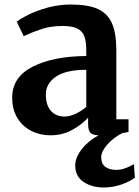

<svg xmlns="http://www.w3.org/2000/svg" viewBox="-20 -588 617 850"><path d="M34 -156Q34 -247 125 -293Q216 -339 362 -340V-363Q362 -404 353.5 -427Q345 -450 322.5 -461.5Q300 -473 257 -473Q206 -473 166 -460Q126 -447 85 -428L54 -492Q68 -504 105 -522.5Q142 -541 191.5 -554.5Q241 -568 293 -568Q370 -568 413.5 -548Q457 -528 476 -484Q495 -440 495 -366V-60H549V-4Q547 -3 520 2Q481 22 454.5 52.5Q428 83 428 108Q428 136 445.5 150Q463 164 495 164Q513 164 528 159Q543 154 555 148Q567 142 573 139L577 199Q554 216 517 229Q480 242 439 242Q387 242 350 217.5Q313 193 313 144Q313 110 341.5 73Q370 36 416 11Q389 10 379.5 -1Q370 -12 370 -40V-67Q343 -37 300 -13Q257 11 203 11Q157 11 118.5 -8.5Q80 -28 57 -65.5Q34 -103 34 -156ZM267 -72Q288 -72 315 -84.5Q342 -97 362 -115V-279Q272 -279 227.5 -248.5Q183 -218 183 -170Q183 -122 205.5 -97Q228 -72 267 -72Z"/></svg>

Font: Koeln Type Serif
Style: Bold
Weight: 700
Designer: Eben Sorkin
Foundry: Eben Sorkin
Version: Version 2.002